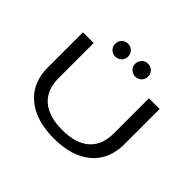

<svg xmlns="http://www.w3.org/2000/svg" viewBox="-188 -1147 1427 1427"><g transform="rotate(45 525.0 -434.0)"><path d="M467.8 -761.5Q448 -742 419.5 -742Q391 -742 371.5 -761.5Q352 -781 352 -809.5Q352 -838 371.5 -857.8Q391 -877.5 419.5 -877.5Q448 -877.5 467.8 -857.8Q487.5 -838 487.5 -809.5Q487.5 -781 467.8 -761.5ZM697.5 -809.5Q697.5 -781 678 -761.5Q658.5 -742 630 -742Q601.5 -742 581.8 -761.5Q562 -781 562 -809.5Q562 -838 581.8 -857.8Q601.5 -877.5 630 -877.5Q658.5 -877.5 678 -858Q697.5 -838.5 697.5 -809.5ZM526.5 11Q338.5 11 230.5 -79Q122.5 -169 122.5 -331.5V-700H235V-332.5Q235 -207.5 310.2 -142.5Q385.5 -77.5 526.5 -77.5Q667.5 -77.5 741.8 -142.5Q816 -207.5 816 -333.5V-700H928.5V-331.5Q928.5 -168.5 821.8 -78.8Q715 11 526.5 11Z"/></g></svg>

Font: League Mono Extended
Style: Regular
Weight: 400
Width: 9
Designer: Tyler Finck
Foundry: The League of Moveable Type / Tyler Finck
Version: Version 2.210